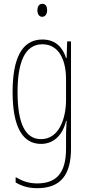

<svg xmlns="http://www.w3.org/2000/svg" viewBox="-20 -744 462 1006"><path d="M202 -724C182 -724 176 -706 176 -690C176 -672 184 -656 201 -656C217 -656 227 -670 227 -691C227 -707 221 -724 202 -724ZM202 -537C92 -537 46 -433 46 -262C46 -76 100 10 195 10C266 10 311 -43 326 -111H329C326 -70 326 -43 326 -12V35C326 163 275 217 175 217C130 217 98 205 62 184V212C95 232 132 242 175 242C297 242 352 173 352 35V-527H332L329 -440H326C311 -489 276 -537 202 -537ZM202 -512C291 -512 326 -426 326 -329V-221C326 -126 291 -15 195 -15C114 -15 72 -93 72 -262C72 -411 107 -512 202 -512Z"/></svg>

Font: Noto Sans Ethiopic ExtraCondensed Thin
Style: Regular
Weight: 100
Width: 2
Designer: Monotype Design Team
Foundry: Monotype Imaging Inc.
Version: Version 2.102